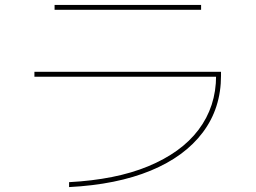

<svg xmlns="http://www.w3.org/2000/svg" viewBox="-20 -730 1040 781"><path d="M872 -438V-418H120V-438ZM798 -710V-690H202V-710ZM261 31V11Q355 6 435.5 -10Q516 -26 582.5 -53.5Q649 -81 700.5 -118Q752 -155 787.5 -202Q823 -249 841 -304Q859 -359 859 -422V-438H879V-422Q879 -290 805 -191.5Q731 -93 593 -36Q455 21 261 31Z"/></svg>

Font: Murecho Thin Thin
Style: Regular
Weight: 250
Version: Version 1.010